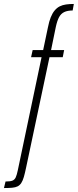

<svg xmlns="http://www.w3.org/2000/svg" viewBox="-94 -763 393 970"><path d="M-74 187 -66 154Q-42 154 -31 149.5Q-20 145 -14.5 133Q-9 121 -4 97L116 -474H63L71 -510H124L148 -624Q154 -655 162.5 -676Q171 -697 182.5 -710.5Q194 -724 208 -731Q222 -738 240 -740.5Q258 -743 279 -743L273 -710Q247 -710 230.5 -702Q214 -694 204.5 -676.5Q195 -659 188 -627L164 -510H230L223 -474H156L38 83Q32 112 26.5 131Q21 150 13.5 161.5Q6 173 -5 178.5Q-16 184 -33 185.5Q-50 187 -74 187Z"/></svg>

Font: Saira UltraCondensed ExtraLight
Style: Italic
Weight: 250
Width: 1
Italic angle: -12°
Designer: Hector Gatti with collaboration of the Omnibus-Type team
Foundry: Omnibus-Type
Version: Version 1.101